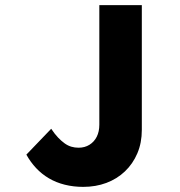

<svg xmlns="http://www.w3.org/2000/svg" viewBox="-20 -720 705 750"><path d="M83 -116 180 -217Q194 -196 207 -182.5Q220 -169 232.5 -160Q245 -151 258.5 -147Q272 -143 287 -143Q311 -143 329.5 -154.5Q348 -166 358 -186Q368 -206 368 -233V-552V-700H534V-552V-213Q534 -162 516.5 -121Q499 -80 468 -50.5Q437 -21 395.5 -5.5Q354 10 305 10Q267 10 233 1.5Q199 -7 171 -23.5Q143 -40 121 -63.5Q99 -87 83 -116Z"/></svg>

Font: Mach
Style: Bold
Weight: 700
Version: Version 1.002